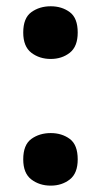

<svg xmlns="http://www.w3.org/2000/svg" viewBox="-20 -820 321 609"><path d="M53.7 -314.5Q53.7 -360.6 79.4 -379.3Q105.2 -397.9 140.9 -397.9Q176.2 -397.9 201.4 -379.3Q226.5 -360.6 226.5 -314.5Q226.5 -270.4 201.4 -250.8Q176.2 -231.2 140.9 -231.2Q105.2 -231.2 79.4 -250.8Q53.7 -270.4 53.7 -314.5ZM53.7 -716.8Q53.7 -762.8 79.4 -781.4Q105.2 -800.1 140.9 -800.1Q176.2 -800.1 201.4 -781.4Q226.5 -762.8 226.5 -716.8Q226.5 -672.5 201.4 -652.7Q176.2 -633 140.9 -633Q105.2 -633 79.4 -652.7Q53.7 -672.5 53.7 -716.8Z"/></svg>

Font: Noto Sans Khmer UI
Style: Regular
Weight: 400
Designer: Danh Hong and the Monotype Design Team
Foundry: Monotype Imaging Inc.
Version: Version 2.002